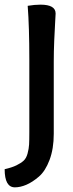

<svg xmlns="http://www.w3.org/2000/svg" viewBox="-52 -686 315 825"><path d="M12 119Q-32 119 -32 41Q-1 34 18.5 24.5Q38 15 49.5 4.5Q61 -6 66.5 -26.5Q72 -47 73 -65Q74 -83 74 -118V-431Q74 -570 67 -661Q97 -666 122 -666Q187 -666 187 -628Q187 -623 185 -591Q183 -559 181 -511.5Q179 -464 179 -421V-111Q179 -47 161 1Q143 49 115 73Q87 97 61 108Q35 119 12 119Z"/></svg>

Font: Overlock
Style: Bold
Weight: 700
Designer: Dario Muhafara
Foundry: Dario Manuel Muhafara
Version: Version 1.002